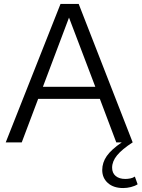

<svg xmlns="http://www.w3.org/2000/svg" viewBox="-20 -720 716 971"><path d="M9 0Q78 -176 147.5 -350Q217 -524 286 -700H378Q447 -524 514.5 -350Q582 -176 651 0Q597 35 572 65.5Q547 96 547 128Q547 155 565 170Q583 185 614 185Q625 185 638.5 182.5Q652 180 662 173Q666 183 669 192.5Q672 202 676 212Q662 221 642 226Q622 231 603 231Q554 231 525.5 205.5Q497 180 497 140Q497 102 520 69Q543 36 596 0H568Q547 -55 526.5 -110Q506 -165 485 -220H173Q152 -165 131.5 -110Q111 -55 90 0ZM197 -281H462Q429 -369 395.5 -456Q362 -543 329 -631Q296 -543 263 -456Q230 -369 197 -281Z"/></svg>

Font: Rosa Sans Light
Style: Regular
Weight: 300
Designer: Pentagram / MCKL
Foundry: Pentagram / MCKL
Version: Version 1.005;September 16, 2019;FontCreator 11.5.0.2425 64-